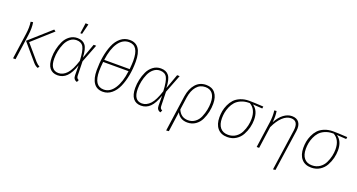

<svg xmlns="http://www.w3.org/2000/svg" viewBox="-52 -1513 4607 2481"><g transform="rotate(20 2252.0 -273.0)"><path d="M422 8Q388 -2 357 -38L159 -270L452 -531L476 -513L203 -268L380 -61Q409 -28 436 -18ZM79 0 129 -355Q142 -448 131 -522L163 -527Q177 -449 162 -347L113 0Z M805 -746 844 -744 809 -602H785ZM773 -531Q847 -531 883.5 -483.5Q920 -436 924 -316L998 -520H1033L936 -270L941 -74Q942 -36 973 -26L959 5Q907 -8 907 -67L906 -205Q868 -92 816 -41Q764 10 692 10Q621 10 583 -38Q545 -86 545 -181Q545 -237 557.5 -295Q570 -353 595.5 -407.5Q621 -462 667.5 -496.5Q714 -531 773 -531ZM772 -501Q723 -501 684.5 -469.5Q646 -438 624 -388.5Q602 -339 591 -286Q580 -233 580 -181Q580 -21 694 -21Q756 -21 807.5 -76Q859 -131 901 -264Q895 -402 867 -451.5Q839 -501 772 -501Z M1418 -739Q1584 -739 1584 -499Q1584 -402 1567.5 -312.5Q1551 -223 1519 -150Q1487 -77 1434 -33.5Q1381 10 1315 10Q1231 10 1189 -51Q1147 -112 1147 -227Q1147 -325 1162 -413Q1177 -501 1208 -576Q1239 -651 1293 -695Q1347 -739 1418 -739ZM1417 -709Q1330 -709 1271.5 -624Q1213 -539 1193 -384H1543Q1550 -464 1550 -500Q1550 -607 1517.5 -658Q1485 -709 1417 -709ZM1538 -354H1189Q1181 -277 1181 -226Q1181 -21 1316 -21Q1403 -21 1461.5 -111.5Q1520 -202 1538 -354Z M1921 -531Q1995 -531 2031.5 -483.5Q2068 -436 2072 -316L2146 -520H2181L2084 -270L2089 -74Q2090 -36 2121 -26L2107 5Q2055 -8 2055 -67L2054 -205Q2016 -92 1964 -41Q1912 10 1840 10Q1769 10 1731 -38Q1693 -86 1693 -181Q1693 -237 1705.5 -295Q1718 -353 1743.5 -407.5Q1769 -462 1815.5 -496.5Q1862 -531 1921 -531ZM1920 -501Q1871 -501 1832.5 -469.5Q1794 -438 1772 -388.5Q1750 -339 1739 -286Q1728 -233 1728 -181Q1728 -21 1842 -21Q1904 -21 1955.5 -76Q2007 -131 2049 -264Q2043 -402 2015 -451.5Q1987 -501 1920 -501Z M2545 -531Q2625 -531 2668 -478.5Q2711 -426 2711 -332Q2711 -276 2699 -220Q2687 -164 2661.5 -110.5Q2636 -57 2588 -23.5Q2540 10 2477 10Q2375 10 2331 -77L2293 196L2257 200L2327 -296Q2343 -402 2399 -466.5Q2455 -531 2545 -531ZM2476 -21Q2531 -21 2572.5 -52.5Q2614 -84 2635 -134.5Q2656 -185 2666 -234.5Q2676 -284 2676 -332Q2676 -415 2642 -458Q2608 -501 2544 -501Q2469 -501 2422 -445Q2375 -389 2360 -290L2336 -118Q2377 -21 2476 -21Z M3026 10Q2940 10 2892.5 -45Q2845 -100 2845 -198Q2845 -241 2852.5 -283Q2860 -325 2880.5 -370.5Q2901 -416 2932 -450Q2963 -484 3015.5 -506Q3068 -528 3135 -528Q3192 -528 3331 -520L3327 -492L3196 -500Q3278 -445 3278 -317Q3278 -265 3264.5 -211Q3251 -157 3223 -106Q3195 -55 3144 -22.5Q3093 10 3026 10ZM3026 -21Q3086 -21 3130.5 -51.5Q3175 -82 3198.5 -130Q3222 -178 3232.5 -225.5Q3243 -273 3243 -318Q3243 -450 3152 -502H3142Q3082 -502 3034.5 -481.5Q2987 -461 2958.5 -429Q2930 -397 2912 -355Q2894 -313 2887 -274Q2880 -235 2880 -196Q2880 -112 2918 -66.5Q2956 -21 3026 -21Z M3726 200 3807 -367Q3824 -501 3721 -501Q3661 -501 3605 -448.5Q3549 -396 3505 -300L3463 0H3429L3479 -355Q3492 -448 3481 -522L3512 -525Q3524 -462 3514 -371Q3555 -449 3610 -490Q3665 -531 3723 -531Q3790 -531 3821 -488.5Q3852 -446 3841 -369L3759 196Z M4180 10Q4094 10 4046.5 -45Q3999 -100 3999 -198Q3999 -241 4006.5 -283Q4014 -325 4034.5 -370.5Q4055 -416 4086 -450Q4117 -484 4169.5 -506Q4222 -528 4289 -528Q4346 -528 4485 -520L4481 -492L4350 -500Q4432 -445 4432 -317Q4432 -265 4418.5 -211Q4405 -157 4377 -106Q4349 -55 4298 -22.5Q4247 10 4180 10ZM4180 -21Q4240 -21 4284.5 -51.5Q4329 -82 4352.5 -130Q4376 -178 4386.5 -225.5Q4397 -273 4397 -318Q4397 -450 4306 -502H4296Q4236 -502 4188.5 -481.5Q4141 -461 4112.5 -429Q4084 -397 4066 -355Q4048 -313 4041 -274Q4034 -235 4034 -196Q4034 -112 4072 -66.5Q4110 -21 4180 -21Z"/></g></svg>

Font: Fira Sans UltraLight
Style: Italic
Weight: 200
Italic angle: -8°
Designer: Carrois Corporate & Edenspiekermann AG
Foundry: Carrois Corporate GbR & Edenspiekermann AG
Version: Version 4.203;PS 004.203;hotconv 1.0.88;makeotf.lib2.5.64775